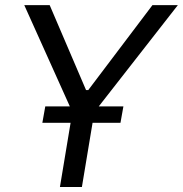

<svg xmlns="http://www.w3.org/2000/svg" viewBox="-20 -748 731 768"><path d="M77.1 -727.5H178.7L324.2 -387.7H333L589.8 -727.5H691.4L357.4 -299.8L307.6 0H219.7L269.5 -299.8ZM149.4 -256.8 161.1 -322.3H473.6L461.9 -256.8Z"/></svg>

Font: Inter Tight
Style: Italic
Weight: 400
Italic angle: -9.39999°
Designer: Rasmus Andersson
Foundry: rsms
Version: Version 3.002